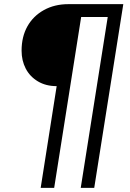

<svg xmlns="http://www.w3.org/2000/svg" viewBox="-20 -725 628 925"><path d="M176 180 253 -310Q201 -310 162.5 -333Q124 -356 104 -394.5Q84 -433 84 -481Q84 -548 112 -598Q140 -648 191.5 -676.5Q243 -705 309 -705H574L434 180H369L499 -643H371L241 180Z"/></svg>

Font: Nunito Sans 12pt
Style: Italic
Weight: 400
Italic angle: -9°
Designer: Vernon Adams
Foundry: Vernon Adams
Version: Version 3.101;gftools[0.9.27]